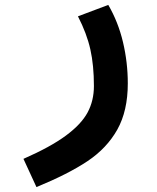

<svg xmlns="http://www.w3.org/2000/svg" viewBox="-20 -531 640 782"><path d="M362.5 -180.5Q362.5 -265 348 -329.8Q333.5 -394.5 297.5 -464.5L421 -511Q461.5 -441.5 481 -359Q500.5 -276.5 500.5 -191.5Q500.5 -79.5 457.8 -3.2Q415 73 336.2 125.5Q257.5 178 128.5 231L75.5 116Q186 67.5 248.5 21.2Q311 -25 336.8 -73Q362.5 -121 362.5 -180.5Z"/></svg>

Font: JuliaMono ExtraBold
Style: Regular
Weight: 800
Monospace: yes
Designer: cormullion
Foundry: corm
Version: Version 0.055; ttfautohint (v1.8.4)